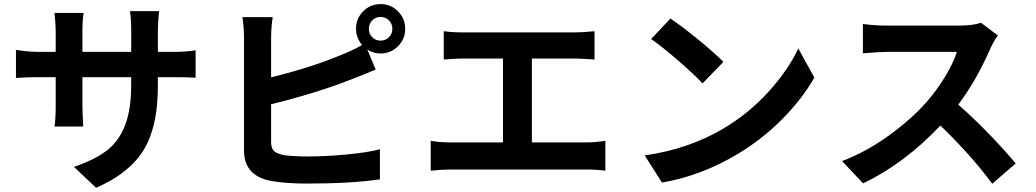

<svg xmlns="http://www.w3.org/2000/svg" viewBox="-20 -850 5040 934"><path d="M748 -597.7H822.3Q887.7 -597.7 931.6 -605.5V-471.7Q898.4 -474.6 822.3 -474.6H748V-442.4Q748 -364.3 739.7 -304.2Q731.4 -244.1 711.4 -188.5Q691.4 -132.8 657.2 -88.9Q623 -44.9 571.3 -6.3Q519.5 32.2 447.3 63.5L339.8 -38.1Q441.4 -73.2 499 -117.2Q556.6 -161.1 587.4 -238.3Q618.2 -315.4 618.2 -436.5V-474.6H380.9V-338.9Q380.9 -312.5 384.8 -234.4H245.1Q251 -273.4 251 -338.9V-474.6H166Q102.5 -474.6 57.6 -470.7V-607.4Q116.2 -597.7 166 -597.7H251V-697.3Q251 -731.4 245.1 -787.1H386.7Q380.9 -750 380.9 -696.3V-597.7H618.2V-703.1Q618.2 -756.8 612.3 -795.9H753.9Q748 -737.3 748 -703.1Z M1831.1 -652.3Q1855.5 -652.3 1872.1 -668.9Q1888.7 -685.5 1888.7 -710Q1888.7 -734.4 1872.1 -751Q1855.5 -767.6 1831.1 -767.6Q1807.6 -767.6 1791 -751Q1774.4 -734.4 1774.4 -710Q1774.4 -685.5 1791 -668.9Q1807.6 -652.3 1831.1 -652.3ZM1298.8 -663.1V-473.6Q1502.9 -524.4 1644.5 -585Q1689.5 -601.6 1741.2 -630.9Q1711.9 -667 1711.9 -710Q1711.9 -759.8 1746.6 -794.9Q1781.2 -830.1 1831.1 -830.1Q1880.9 -830.1 1916 -794.9Q1951.2 -759.8 1951.2 -710Q1951.2 -660.2 1916 -625Q1880.9 -589.8 1831.1 -589.8Q1795.9 -589.8 1766.6 -609.4L1807.6 -511.7Q1800.8 -508.8 1755.9 -490.2Q1710.9 -471.7 1691.4 -464.8Q1527.3 -399.4 1298.8 -342.8V-158.2Q1298.8 -127.9 1313.5 -114.7Q1328.1 -101.6 1364.3 -94.7Q1410.2 -88.9 1480.5 -88.9Q1564.5 -88.9 1667.5 -98.6Q1770.5 -108.4 1828.1 -124V22.5Q1687.5 43 1471.7 43Q1377 43 1303.7 31.2Q1167 7.8 1167 -118.2V-663.1Q1167 -716.8 1159.2 -766.6H1306.6Q1298.8 -716.8 1298.8 -663.1Z M2567.4 -157.2H2832Q2874 -157.2 2924.8 -165V-19.5Q2882.8 -25.4 2832 -25.4H2172.9Q2125 -25.4 2075.2 -19.5V-165Q2117.2 -157.2 2172.9 -157.2H2426.8V-565.4H2234.4Q2202.1 -565.4 2138.7 -560.5V-698.2Q2177.7 -692.4 2234.4 -692.4H2778.3Q2813.5 -692.4 2872.1 -698.2V-560.5Q2796.9 -565.4 2778.3 -565.4H2567.4Z M3147.5 -660.2 3241.2 -759.8Q3295.9 -723.6 3376.5 -657.7Q3457 -591.8 3499 -548.8L3397.5 -444.3Q3357.4 -487.3 3279.3 -555.2Q3201.2 -623 3147.5 -660.2ZM3200.2 38.1 3116.2 -93.8Q3331.1 -125 3499 -224.6Q3621.1 -296.9 3717.3 -402.3Q3813.5 -507.8 3863.3 -614.3L3941.4 -472.7Q3882.8 -369.1 3786.1 -271.5Q3689.5 -173.8 3571.3 -102.5Q3393.6 4.9 3200.2 38.1Z M4752 -739.3 4834 -677.7Q4814.5 -650.4 4798.8 -616.2Q4729.5 -458 4641.6 -340.8Q4712.9 -279.3 4793.5 -195.8Q4874 -112.3 4920.9 -54.7L4806.6 43.9Q4710 -88.9 4554.7 -239.3Q4378.9 -53.7 4178.7 42L4076.2 -66.4Q4190.4 -109.4 4300.8 -188.5Q4411.1 -267.6 4486.3 -352.5Q4536.1 -409.2 4577.1 -476.6Q4618.2 -543.9 4634.8 -597.7H4295.9Q4277.3 -597.7 4253.4 -596.2Q4229.5 -594.7 4207 -592.8Q4184.6 -590.8 4177.7 -590.8V-733.4Q4232.4 -725.6 4295.9 -725.6H4648.4Q4712.9 -725.6 4752 -739.3Z"/></svg>

Font: Gen Shin Gothic Monospace Bold
Style: Bold
Weight: 700
Designer: [Source Han Sans]
Ryoko NISHIZUKA  (kana & ideographs); Paul D. Hunt (Latin, Greek & Cyrillic); Wenlong ZHANG  (bopomofo
Version: Version 1.002.20150607